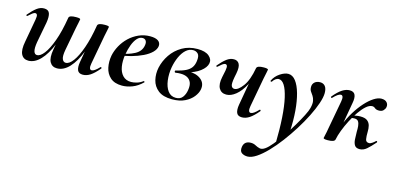

<svg xmlns="http://www.w3.org/2000/svg" viewBox="-65 -776 2945 1435"><g transform="rotate(15 1408.0 -59.0)"><path d="M135 -395Q169 -395 178 -370Q187 -345 179 -297L149 -138Q141 -90 147.5 -67Q154 -44 173 -44Q198 -44 226.5 -80.5Q255 -117 282 -190.5Q309 -264 327 -374L345 -373Q326 -251 291.5 -164.5Q257 -78 213 -32.5Q169 13 121 13Q82 13 65.5 -19.5Q49 -52 62 -119L94 -297Q99 -326 94.5 -335Q90 -344 81 -344Q71 -344 58 -334Q45 -324 29 -309Q25 -305 21 -309Q17 -313 21 -317Q53 -355 79.5 -375Q106 -395 135 -395ZM605 -394Q625 -394 631.5 -391.5Q638 -389 638 -386Q638 -382 633 -360Q628 -338 623 -312L582 -89Q573 -40 597 -40Q607 -40 621.5 -50Q636 -60 655 -80Q658 -84 662 -79.5Q666 -75 663 -71Q627 -28 598.5 -9.5Q570 9 541 9Q509 9 499.5 -13.5Q490 -36 497 -77L549 -374Q554 -394 605 -394ZM383 -394Q403 -394 409.5 -391.5Q416 -389 416 -386Q416 -382 411 -360Q406 -338 401 -312L368 -136Q359 -87 367.5 -65.5Q376 -44 395 -44Q422 -44 451 -83Q480 -122 506 -196Q532 -270 549 -374L567 -373Q548 -255 514.5 -168Q481 -81 437 -34Q393 13 342 13Q304 13 286.5 -18.5Q269 -50 281 -117L327 -374Q330 -394 383 -394Z M845 12Q787 12 754.5 -17Q722 -46 712.5 -91Q703 -136 712 -185Q720 -224 741 -262.5Q762 -301 794 -331.5Q826 -362 867 -380.5Q908 -399 955 -399Q996 -399 1016.5 -385Q1037 -371 1035 -345Q1032 -319 1008 -295Q984 -271 944.5 -252Q905 -233 856.5 -219.5Q808 -206 758 -201L760 -214Q831 -225 879 -250.5Q927 -276 934 -324Q938 -346 929.5 -359Q921 -372 903 -372Q880 -372 861.5 -351.5Q843 -331 829.5 -296Q816 -261 809 -218Q801 -167 808 -125Q815 -83 839 -57.5Q863 -32 904 -32Q923 -32 947.5 -39Q972 -46 994 -63Q996 -65 999.5 -61Q1003 -57 1001 -55Q963 -18 922.5 -3Q882 12 845 12Z M1233 14Q1163 14 1125 -16Q1087 -46 1076 -92.5Q1065 -139 1075 -188Q1087 -243 1119.5 -291Q1152 -339 1203.5 -369Q1255 -399 1322 -399Q1382 -399 1411 -374.5Q1440 -350 1434 -318Q1428 -285 1387.5 -254Q1347 -223 1282 -209L1297 -220Q1361 -220 1396.5 -190.5Q1432 -161 1423 -113Q1418 -85 1395 -55.5Q1372 -26 1331.5 -6Q1291 14 1233 14ZM1257 -4Q1292 -4 1309.5 -27.5Q1327 -51 1332 -84Q1338 -121 1328.5 -143.5Q1319 -166 1298 -177Q1277 -188 1247 -188Q1238 -188 1228.5 -187.5Q1219 -187 1208 -185Q1201 -184 1199.5 -192Q1198 -200 1205 -201Q1251 -212 1278.5 -225.5Q1306 -239 1320.5 -259Q1335 -279 1339 -309Q1345 -351 1330 -366.5Q1315 -382 1292 -382Q1261 -382 1236 -359Q1211 -336 1194 -298Q1177 -260 1169 -216Q1160 -163 1166.5 -114Q1173 -65 1195.5 -34.5Q1218 -4 1257 -4Z M1615 -125Q1576 -125 1558.5 -156Q1541 -187 1553 -244L1564 -297Q1569 -326 1564.5 -335Q1560 -344 1551 -344Q1541 -344 1527.5 -334Q1514 -324 1498 -309Q1495 -305 1491 -309Q1487 -313 1490 -317Q1522 -355 1548.5 -375Q1575 -395 1604 -395Q1633 -395 1645.5 -372Q1658 -349 1648 -297L1642 -267Q1632 -213 1639.5 -197.5Q1647 -182 1663 -182Q1692 -182 1727.5 -230Q1763 -278 1780 -374L1799 -373Q1784 -297 1754.5 -241Q1725 -185 1688 -155Q1651 -125 1615 -125ZM1772 9Q1740 9 1730.5 -13.5Q1721 -36 1728 -77L1780 -374Q1785 -394 1836 -394Q1856 -394 1862.5 -391Q1869 -388 1869 -386Q1869 -382 1864 -360Q1859 -338 1854 -312L1813 -89Q1804 -40 1828 -40Q1838 -40 1852.5 -50Q1867 -60 1886 -80Q1889 -84 1893 -79.5Q1897 -75 1894 -71Q1858 -28 1829.5 -9.5Q1801 9 1772 9Z M1888 281Q1862 281 1843.5 268.5Q1825 256 1830 221Q1838 175 1888 175Q1909 175 1926 184.5Q1943 194 1961 198Q1979 202 2002 186Q2024 171 2054 134.5Q2084 98 2116 51.5Q2148 5 2176.5 -43Q2205 -91 2225 -130.5Q2245 -170 2250 -191Q2259 -227 2254.5 -248.5Q2250 -270 2240.5 -284Q2231 -298 2222 -311Q2213 -324 2213 -345Q2213 -368 2229 -382Q2245 -396 2271 -396Q2296 -396 2310 -378.5Q2324 -361 2324 -326Q2324 -294 2307.5 -245.5Q2291 -197 2262.5 -140Q2234 -83 2197 -24Q2160 35 2119 89.5Q2078 144 2036 187.5Q1994 231 1956 256Q1918 281 1888 281ZM2067 135Q2072 -94 2044 -216.5Q2016 -339 1966 -339Q1953 -339 1941 -330Q1929 -321 1921 -308Q1919 -304 1913.5 -305.5Q1908 -307 1909 -311Q1927 -349 1962 -372Q1997 -395 2025 -395Q2058 -395 2083 -362.5Q2108 -330 2124 -273Q2140 -216 2146 -142Q2152 -68 2147 16Z M2492 -12 2474 -14Q2485 -73 2507.5 -129.5Q2530 -186 2559.5 -234Q2589 -282 2622 -318.5Q2655 -355 2687 -375.5Q2719 -396 2745 -396Q2774 -396 2787.5 -380.5Q2801 -365 2797 -344Q2794 -329 2782 -317Q2770 -305 2749 -305Q2727 -305 2716.5 -314.5Q2706 -324 2693 -324Q2671 -324 2646 -302Q2621 -280 2596.5 -244.5Q2572 -209 2550.5 -167.5Q2529 -126 2513.5 -85Q2498 -44 2492 -12ZM2436 8Q2417 8 2410 5.5Q2403 3 2403 0Q2403 -4 2408.5 -26Q2414 -48 2418 -74L2459 -297Q2468 -346 2444 -346Q2434 -346 2419.5 -336Q2405 -326 2386 -306Q2383 -302 2379 -306.5Q2375 -311 2378 -315Q2414 -358 2443 -376.5Q2472 -395 2500 -395Q2532 -395 2542 -372.5Q2552 -350 2544 -309L2492 -12Q2487 8 2436 8ZM2683 11Q2656 11 2645 -5.5Q2634 -22 2632 -49.5Q2630 -77 2630 -109Q2631 -132 2629 -153Q2627 -174 2618.5 -187.5Q2610 -201 2588 -201Q2575 -201 2561 -198L2556 -212Q2573 -220 2591.5 -223.5Q2610 -227 2627 -227Q2664 -227 2681.5 -213Q2699 -199 2704.5 -177Q2710 -155 2709 -130Q2708 -96 2712 -73.5Q2716 -51 2740 -51Q2751 -51 2765 -61Q2779 -71 2788 -80Q2791 -83 2795 -79Q2799 -75 2796 -71Q2762 -32 2737 -10.5Q2712 11 2683 11Z"/></g></svg>

Font: Cormorant
Style: Bold Italic
Weight: 700
Italic angle: -10°
Designer: Christian Thalmann (Catharsis Fonts)
Foundry: Catharsis Fonts
Version: Version 4.000